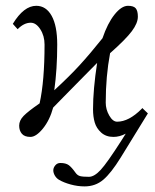

<svg xmlns="http://www.w3.org/2000/svg" viewBox="-20 -462 538 665"><path d="M472.7 -87.9 492.2 -69.3 397.9 84Q364.7 137.7 337.6 160.6Q310.5 183.6 272.9 183.6Q249 183.6 224.9 177Q200.7 170.4 184.1 160.6Q175.3 155.3 169.9 146Q164.6 136.7 164.6 127.9Q164.6 119.1 171.4 110.8Q178.2 102.5 189 102.5Q208 102.5 218.3 110.1Q228.5 117.7 241.2 135.7Q248 145.5 257.3 147.9Q266.6 150.4 288.1 150.4Q306.6 150.4 328.9 126.2Q351.1 102.1 400.4 24.9L415.5 1Q394 12.2 373 12.2Q347.2 12.2 330.6 -2.7Q314 -17.6 308.1 -37.8Q302.2 -58.1 302.2 -83.5Q302.2 -151.4 316.4 -244.1L278.3 -205.6Q240.2 -167 202.1 -128.2Q164.1 -89.4 164.1 -89.4Q152.3 -45.9 128.7 -16.8Q105 12.2 85.4 12.2Q64.9 12.2 55.7 1.2Q46.4 -9.8 46.4 -26.9Q46.4 -44.9 62 -60.8Q77.6 -76.7 117.2 -104Q134.3 -181.6 134.3 -307.6Q134.3 -337.9 119.6 -360.6Q105 -383.3 86.4 -383.3Q63 -383.3 41 -360.8L24.4 -379.4Q62.5 -441.9 105.5 -441.9Q139.6 -441.9 158.9 -407.2Q178.2 -372.6 178.2 -307.6Q178.2 -222.7 168 -149.4Q220.7 -197.8 256.6 -237.1Q292.5 -276.4 335 -329.6Q352.5 -381.3 376.7 -411.6Q400.9 -441.9 423.3 -441.9Q442.9 -441.9 450.2 -433.1Q457.5 -424.3 457.5 -404.3Q457.5 -381.8 436.5 -353.8Q415.5 -325.7 361.3 -277.8Q346.2 -197.8 346.2 -106.4Q346.2 -83 358.4 -61.8Q370.6 -40.5 385.7 -40.5Q426.3 -40.5 470.7 -85Z"/></svg>

Font: Libertinage
Style: l
Weight: 400
Designer: OSP
Foundry: OSP
Version: Version 1.0; 2008; OFL relea